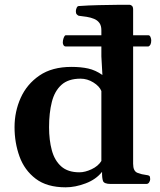

<svg xmlns="http://www.w3.org/2000/svg" viewBox="-20 -778 676 812"><path d="M257.3 -581.5Q251.5 -582 248.5 -587.2Q245.6 -592.3 245.6 -598.1Q245.6 -607.4 249 -617.2Q252.4 -627 257.3 -628.9H607.9Q613.8 -628.4 616.7 -620.8Q619.6 -613.3 619.6 -607.4Q619.6 -586.4 607.9 -581.5ZM257.8 14.2Q178.7 14.2 131.1 -22Q83.5 -58.1 62.5 -116.2Q41.5 -174.3 41.5 -240.2Q41.5 -306.2 67.6 -364.3Q93.8 -422.4 147 -458.7Q200.2 -495.1 282.2 -495.1Q321.8 -495.1 352.8 -488.3Q383.8 -481.4 413.1 -460.9L408.7 -539.6V-650.4Q408.7 -669.4 400.4 -680.9Q392.1 -692.4 377.9 -698.2Q363.8 -704.1 346.7 -706.8Q329.6 -709.5 312.5 -711.4Q307.6 -713.9 304.2 -717.8Q300.8 -721.7 300.8 -731Q300.8 -736.8 304 -744.4Q307.1 -752 312.5 -752.4Q354.5 -755.4 397.5 -756.3Q440.4 -757.3 475.6 -757.6Q510.7 -757.8 528.3 -757.8Q532.2 -757.8 537.6 -753.7Q543 -749.5 543 -737.8V-85.4Q543 -54.2 561.3 -47.1Q579.6 -40 597.7 -38.1Q607.9 -37.1 611.6 -34.2Q615.2 -31.2 615.2 -20Q615.2 -14.6 611.1 -7.3Q606.9 0 598.6 0H448.7Q419.9 0 415.5 -12.9Q411.1 -25.9 411.6 -51.3Q386.2 -19 342 -2.4Q297.9 14.2 257.8 14.2ZM315.9 -49.3Q339.8 -49.3 367.4 -62.3Q395 -75.2 408.7 -97.2V-393.1Q400.4 -413.6 374.8 -429.4Q349.1 -445.3 320.8 -445.3Q269 -445.3 240 -419.2Q210.9 -393.1 199.2 -346.7Q187.5 -300.3 187.5 -240.2Q187.5 -185.5 199.2 -142.3Q210.9 -99.1 239 -74.2Q267.1 -49.3 315.9 -49.3Z"/></svg>

Font: Gelasio SemiBold
Style: Regular
Weight: 600
Designer: Eben Sorkin
Foundry: Eben Sorkin
Version: Version 1.008